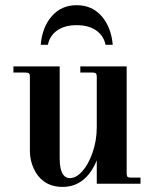

<svg xmlns="http://www.w3.org/2000/svg" viewBox="-20 -714 608 746"><path d="M472.2 -456.1V-40Q472.2 -30.8 475.3 -27.3Q478.5 -23.9 487.8 -23.9H525.9V0H356V-90.8Q313 12.2 223.1 12.2Q179.7 12.2 149.9 -9.8Q125 -27.8 110.6 -60.1Q96.2 -92.3 96.2 -126V-416Q96.2 -425.3 92.8 -428.7Q89.4 -432.1 80.1 -432.1H32.2V-456.1H211.9V-99.1Q211.9 -22 252 -22Q275.9 -22 299.8 -48.6Q323.7 -75.2 339.8 -121.8Q356 -168.5 356 -220.2V-416Q356 -425.3 352.5 -428.7Q349.1 -432.1 339.8 -432.1H292V-456.1ZM166 -540H138.2Q144 -608.4 181.2 -651.1Q218.3 -693.8 277.8 -693.8Q337.9 -693.8 375 -651.1Q412.1 -608.4 418 -540H390.1Q382.8 -575.2 353.8 -595.7Q324.7 -616.2 277.8 -616.2Q231 -616.2 202.1 -595.7Q173.3 -575.2 166 -540Z"/></svg>

Font: Flanker Steampunk
Style: Bold
Weight: 700
Designer: Alexey Kryukov, Leonardo Di Lena
Foundry: Alexey Kryukov, Leonardo Di Lena
Version: 1.210